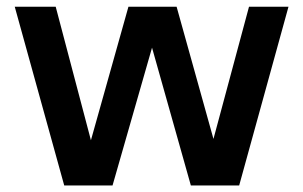

<svg xmlns="http://www.w3.org/2000/svg" viewBox="-20 -566 926 586"><path d="M740 -545.5H860.5L710 0H562.5L444 -420.5L323.5 0H176L25 -545.5H150L257.5 -138L372 -545.5H519L631.5 -142Z"/></svg>

Font: Encode Sans SemiBold
Style: Regular
Weight: 600
Designer: Multiple Designers
Foundry: Impallari Type
Version: Version 2.000